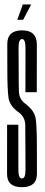

<svg xmlns="http://www.w3.org/2000/svg" viewBox="-20 -812 196 838"><path d="M55.5 -725.5H81L116 -792.5H79.5ZM75.5 5Q141.5 5 141.2 -53.8Q141 -112.5 141 -166.5Q141 -255 136.2 -292Q131.5 -329 89 -360.5Q63.5 -380 62.5 -413.5Q61.5 -447 61.5 -516.5Q61.5 -561 61 -601.2Q60.5 -641.5 76.5 -641.5Q91.5 -641.5 91.2 -601.5Q91 -561.5 91 -409.5H140.5Q140.5 -555.5 140.8 -617.5Q141 -679.5 76.5 -679.5Q11.5 -679.5 11.8 -619.2Q12 -559 12 -507Q12 -426.5 16.8 -387.5Q21.5 -348.5 64.5 -319.5Q89.5 -299.5 90.2 -266.5Q91 -233.5 91 -156.5Q91 -107 91.2 -70Q91.5 -33 75.5 -33Q60.5 -33 60.2 -70.2Q60 -107.5 60 -267.5H11Q11 -111 10.8 -53Q10.5 5 75.5 5Z"/></svg>

Font: Anybody UltraCondensed Light
Style: Regular
Weight: 300
Width: 1
Version: Version 1.113;gftools[0.9.25]